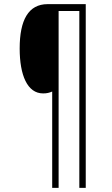

<svg xmlns="http://www.w3.org/2000/svg" viewBox="-20 -873 540 927"><path d="M394 34V-853H210C117 -853 75 -776 75 -639C75 -510 112 -422 188 -422C206 -422 218 -425 232 -431V34H263V-820H363V34Z"/></svg>

Font: Noto Sans Kannada UI Condensed ExtraLight
Style: Regular
Weight: 200
Width: 3
Designer: Jelle Bosma - Monotype Design Team
Foundry: Monotype Imaging Inc.
Version: Version 2.005